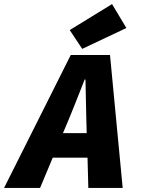

<svg xmlns="http://www.w3.org/2000/svg" viewBox="-70 -919 690 939"><path d="M270 -344 238 -268H354L352 -344Q350 -411 348 -530H344Q288 -387 270 -344ZM-50 0 276 -650H468L530 0H362L358 -148H188L126 0ZM332 -680 271 -772 478 -899 548 -782Z"/></svg>

Font: TypoPRO Source Code Pro
Style: Italic
Weight: 900
Italic angle: -11°
Monospace: yes
Designer: Paul D. Hunt, Teo Tuominen
Foundry: Adobe Systems Incorporated
Version: Version 1.030;PS 1.0;hotconv 1.0.84;makeotf.lib2.5.63406